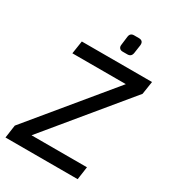

<svg xmlns="http://www.w3.org/2000/svg" viewBox="-206 -980 982 1092"><g transform="rotate(30 284.5 -434.5)"><path d="M369 -756H338Q324 -756 317 -764.5Q310 -773 312 -786L319 -842Q322 -869 348 -869H379Q410 -869 407 -838L399 -783Q395 -756 369 -756ZM569 -690 556 -605 127 -85H491L479 0H5L17 -85L446 -605H95L108 -690Z"/></g></svg>

Font: Exo 2.0 Medium
Style: Italic
Weight: 500
Italic angle: -8°
Designer: Natanael Gama
Version: Version 1.001;PS 001.001;hotconv 1.0.70;makeotf.lib2.5.58329